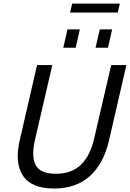

<svg xmlns="http://www.w3.org/2000/svg" viewBox="-20 -1058 735 1086"><path d="M376.5 -987.3 388.2 -1037.6H657.7L646 -987.3ZM337.9 -788.1 361.8 -891.6H431.6L408.2 -788.1ZM520.5 -788.1 544.4 -891.6H614.3L590.8 -788.1ZM285.2 8.3Q157.7 8.3 109.9 -64.2Q62 -136.7 91.8 -265.6L189.5 -689.9H275.9L178.2 -268.6Q155.8 -170.9 182.4 -123Q209 -75.2 295.9 -75.2Q385.7 -75.2 438.2 -126.5Q490.7 -177.7 513.2 -276.9L608.9 -689.9H694.8L596.7 -264.2Q566.4 -132.8 488.5 -62.3Q410.6 8.3 285.2 8.3Z"/></svg>

Font: HK Grotesk Medium Legacy Italic
Style: Regular
Weight: 500
Italic angle: -13°
Designer: Alfredo Marco Pradil
Foundry: Hanken Design Co.
Version: Version 2.022;PS 002.022;hotconv 1.0.88;makeotf.lib2.5.64775